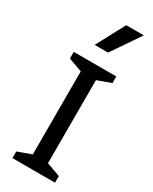

<svg xmlns="http://www.w3.org/2000/svg" viewBox="-249 -1047 883 1105"><g transform="rotate(30 192.5 -495.0)"><path d="M334 0H51V-44L142 -77V-629L51 -662V-706H334V-662L243 -629V-77L334 -44ZM224 -801H135L236 -990H353Z"/></g></svg>

Font: Belgrano
Style: Regular
Weight: 400
Version: Version 1.002